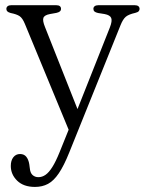

<svg xmlns="http://www.w3.org/2000/svg" viewBox="-20 -479 559 738"><path d="M284.5 -43 250 34.5 75.5 -387.5Q66.5 -409.5 55.2 -417Q44 -424.5 21 -429Q12 -431.5 8.2 -435.2Q4.5 -439 4.5 -444.5Q4.5 -451.5 9.5 -455.2Q14.5 -459 23 -459H196Q205 -459 209.8 -455.5Q214.5 -452 214.5 -445Q214.5 -439 210.2 -435.2Q206 -431.5 197 -429.5L172 -425Q150.5 -421 146.8 -410.2Q143 -399.5 153 -375ZM209 106 254 -5.5 264.5 -26 402.5 -374Q412 -398.5 407.5 -409.8Q403 -421 382 -425L357 -429Q347.5 -431 343.2 -434.8Q339 -438.5 339 -445Q339 -451.5 344 -455.2Q349 -459 358 -459H498Q507 -459 511.8 -455.2Q516.5 -451.5 516.5 -444.5Q516.5 -440 513.2 -436Q510 -432 500 -429.5Q475 -424 463.8 -414.8Q452.5 -405.5 443 -381.5L246 107.5Q225.5 158.5 206 187.2Q186.5 216 164.5 227.8Q142.5 239.5 114.5 239.5Q70.5 239.5 46 215.5Q21.5 191.5 21.5 159Q21.5 138 31.2 125.5Q41 113 57 113Q72.5 113 81 123.5Q89.5 134 92.5 152L94.5 167Q96 185.5 105.2 193.8Q114.5 202 127.5 202Q142 202 155 193Q168 184 181.2 163Q194.5 142 209 106Z"/></svg>

Font: Fraunces 48pt Soft Wonky Light
Style: Regular
Weight: 300
Version: Version 1.000;[b76b70a41]